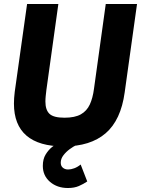

<svg xmlns="http://www.w3.org/2000/svg" viewBox="-20 -717 708 964"><path d="M300 18Q176 18 113 -36Q50 -90 50 -197Q50 -210 51 -225Q52 -240 54 -256L116 -697H273L213 -266Q211 -249 209.5 -235Q208 -221 208 -207Q208 -165 228.5 -145.5Q249 -126 304 -126Q356 -126 386 -143Q416 -160 431 -192.5Q446 -225 452 -272L511 -697H668L606 -253Q587 -114 510.5 -48Q434 18 300 18ZM321 227Q267 227 231 196Q195 165 195 116Q195 82 209 59Q223 36 241 21.5Q259 7 272 0H390Q383 2 366 10Q349 18 330.5 31.5Q312 45 298.5 62.5Q285 80 285 100Q285 116 295.5 125Q306 134 322 134Q336 134 352.5 128Q369 122 385 109L418 194Q399 207 376 217Q353 227 321 227Z"/></svg>

Font: Hanken Grotesk Black
Style: Italic
Weight: 900
Italic angle: -8°
Designer: Alfredo Marco Pradil
Foundry: Hanken Design Co.
Version: Version 3.013